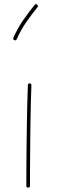

<svg xmlns="http://www.w3.org/2000/svg" viewBox="-20 -875 272 904"><path d="M120.1 -482.4Q127.9 -482.4 127.9 -473.6Q126.5 -439.5 125.2 -390.9Q124 -342.3 123.3 -287.4Q122.6 -232.4 122.1 -178Q121.6 -123.5 121.3 -77.1Q121.1 -30.8 121.1 0Q121.1 8.3 112.3 8.3Q104 8.3 104 0Q104 -30.8 104.2 -77.1Q104.5 -123.5 105 -178Q105.5 -232.4 106.4 -287.6Q107.4 -342.8 108.6 -391.4Q109.9 -439.9 111.3 -474.6Q111.3 -482.4 120.1 -482.4ZM154.8 -853Q161.6 -847.2 156.2 -840.8Q128.9 -806.6 104.2 -771.7Q79.6 -736.8 58.6 -690.4Q55.2 -682.6 47.4 -686Q39.6 -689.5 43 -697.3Q64.5 -745.1 89.8 -781.2Q115.2 -817.4 142.6 -851.6Q148.4 -858.4 154.8 -853Z"/></svg>

Font: Mikhak-DS1-FD Thin
Style: Regular
Weight: 100
Designer: Amin Abedi
Version: Version 3.2